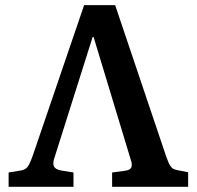

<svg xmlns="http://www.w3.org/2000/svg" viewBox="-20 -720 758 740"><path d="M13.2 0V-55.2L61 -63Q78.1 -65.9 86.7 -77.4Q95.2 -88.9 106.9 -122.1L304.2 -700.2H423.8L621.1 -115.2Q627.4 -98.6 629.9 -92.8Q632.3 -86.9 637.7 -79.1Q643.1 -71.3 649.2 -68.6Q655.3 -65.9 665 -64L705.1 -56.2V0H412.1V-55.2L462.9 -62Q482.4 -64.9 486.6 -75.7Q490.7 -86.4 482.9 -107.9L340.8 -577.1H336.9L190.9 -115.2Q182.1 -91.3 187.5 -79.3Q192.9 -67.4 214.8 -63L263.2 -55.2V0Z"/></svg>

Font: Literata Book SemiBold
Style: Regular
Weight: 600
Designer: Latin by Veronika Burian and Jose Scaglione. Greek by Irene Vlachou. Cyrillic by Vera Evstafieva
Foundry: TypeTogether
Version: Version 2.003;PS 002.003;hotconv 1.0.88;makeotf.lib2.5.64775